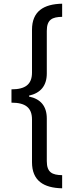

<svg xmlns="http://www.w3.org/2000/svg" viewBox="-20 -852 409 1038"><path d="M42 -369V-297C116 -297 153 -271 153 -206V25C153 125 216 164 316 166V95C263 94 233 81 233 19V-211C233 -279 199 -317 137 -330V-335C199 -349 233 -388 233 -455V-685C233 -747 263 -760 316 -761V-832C216 -830 153 -791 153 -691V-460C153 -395 116 -369 42 -369Z"/></svg>

Font: Noto Sans Devanagari UI SemiCondensed
Style: Regular
Weight: 400
Width: 4
Designer: Jelle Bosma - Monotype Design Team
Foundry: Monotype Imaging Inc.
Version: Version 2.003